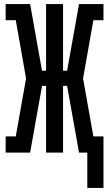

<svg xmlns="http://www.w3.org/2000/svg" viewBox="-20 -755 540 950"><path d="M412 175V0H371L312 -330H292V0H208V-330H188L129 0H8V-80H58L109 -367L58 -655H8V-735H129L188 -405H208V-735H292V-405H312L371 -735H492V-655H442L391 -367L442 -80H492V175Z"/></svg>

Font: Iosevka Curly Slab Medium
Style: Regular
Weight: 500
Monospace: yes
Designer: Belleve Invis
Foundry: Belleve Invis
Version: Version 22.1.2; ttfautohint (v1.8.4)